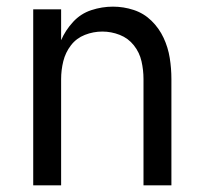

<svg xmlns="http://www.w3.org/2000/svg" viewBox="-20 -558 616 578"><path d="M80 0H164V-320Q164 -347 170.5 -373.5Q177 -400 193.5 -421.5Q210 -443 235.5 -453Q261 -463 288 -463Q315 -463 340.5 -453Q366 -443 383 -421.5Q400 -400 406 -373.5Q412 -347 412 -320V0H496V-320Q496 -352 491 -383.5Q486 -415 472.5 -444Q459 -473 436 -495.5Q413 -518 382.5 -528Q352 -538 320 -538Q287 -538 255 -527.5Q223 -517 200 -492Q177 -467 164 -437V-530H80Z"/></svg>

Font: Iosevka SS01 Extended
Style: Regular
Weight: 400
Width: 7
Monospace: yes
Designer: Belleve Invis
Foundry: Belleve Invis
Version: Version 3.4.7; ttfautohint (v1.8.3)